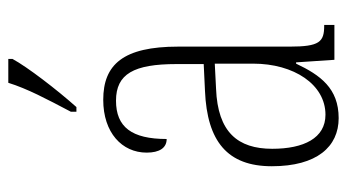

<svg xmlns="http://www.w3.org/2000/svg" viewBox="-202 -604 816 451"><g transform="rotate(-90 205.5 -378.0)"><path d="M169 -619V-606H180C221 -652 274 -721 293 -756V-766H237C223 -721 199 -676 169 -619ZM154 10C224 10 255 -33 282 -90H285L291 0H373V-24H371C333 -24 322 -35 322 -105V-367C322 -496 280 -543 197 -543C120 -543 73 -499 73 -441C73 -411 84 -394 105 -394C105 -476 133 -513 195 -513C258 -513 281 -471 281 -371V-307L218 -304C99 -299 41 -251 41 -147C41 -41 87 10 154 10ZM162 -21C107 -21 82 -72 82 -146C82 -227 121 -274 223 -278L282 -281V-191C282 -95 233 -21 162 -21Z"/></g></svg>

Font: Noto Serif Tamil ExtraCondensed ExtraLight
Style: Regular
Weight: 200
Width: 2
Designer: Indian Type Foundry, Tom Grace, and the Monotype Design Team
Foundry: Monotype Imaging Inc.
Version: Version 2.004